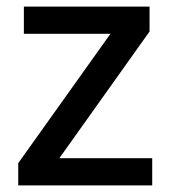

<svg xmlns="http://www.w3.org/2000/svg" viewBox="-20 -559 515 579"><path d="M439 0V-82H159L431 -464V-539H52V-457H313L35 -67V0Z"/></svg>

Font: Noto Sans Gunjala Gondi Medium
Style: Regular
Weight: 500
Designer: Ek Type
Foundry: Ek Type
Version: Version 1.004